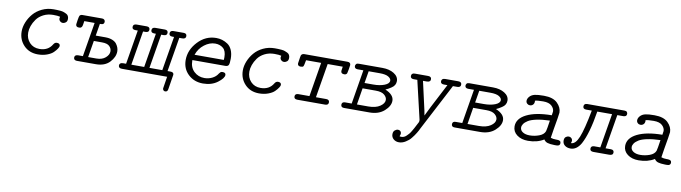

<svg xmlns="http://www.w3.org/2000/svg" viewBox="-33 -1002 6368 1795"><g transform="rotate(10 3151.0 -105.0)"><path d="M109.9 -182.1Q109.9 -225.1 127.9 -269.5Q146 -314 178 -351.6Q210 -389.2 260 -413.1Q310.1 -437 369.1 -437Q388.2 -437 399.7 -436.5Q411.1 -436 431.2 -434.6Q451.2 -433.1 463.6 -428.5Q476.1 -423.8 489.5 -417.5Q502.9 -411.1 509.5 -399.2Q516.1 -387.2 516.1 -371.1Q516.1 -347.2 502 -336.7Q487.8 -326.2 474.1 -326.2Q459 -326.2 448 -336.7Q437 -347.2 437 -362.8Q437 -367.7 439.9 -378.9Q418.9 -384.8 375 -384.8Q323.2 -384.8 282.2 -363.8Q241.2 -342.8 218 -310.3Q194.8 -277.8 183.3 -244.9Q171.9 -211.9 171.9 -182.1Q171.9 -125 207.5 -86.9Q243.2 -48.8 300.8 -48.8Q383.8 -48.8 421.9 -113.8Q434.1 -133.8 453.1 -133.8Q483.9 -133.8 483.9 -108.9Q483.9 -100.1 472.9 -83Q461.9 -65.9 441.4 -45.4Q420.9 -24.9 381.8 -10.5Q342.8 3.9 295.9 3.9Q212.9 3.9 161.4 -50Q109.9 -104 109.9 -182.1Z M601.1 -335.9Q601.1 -341.8 606.9 -377Q612.8 -412.1 616.7 -418.9Q625.5 -431.2 643.1 -431.2H830.1Q843.3 -431.2 851.1 -423.6Q858.9 -416 858.9 -404.8Q858.9 -377.9 829.1 -377.9H817.9L798.8 -263.2H890.1Q929.2 -263.2 957 -251.7Q984.9 -240.2 998.3 -221.7Q1011.7 -203.1 1017.3 -186Q1022.9 -168.9 1022.9 -151.9Q1022.9 -98.6 976.8 -49.3Q930.7 0 845.7 0H665Q636.2 -1 635.7 -25.9Q635.7 -52.7 668.9 -53.2H713.9L768.1 -377.9H669.9Q668.9 -372.1 667.5 -361.1Q666 -350.1 665 -345.5Q664.1 -340.8 662.6 -333.5Q661.1 -326.2 658.4 -323Q655.8 -319.8 652.8 -316.4Q649.9 -313 645 -311.5Q640.1 -310.1 633.8 -310.1H629.9Q601.1 -310.1 601.1 -335.9ZM763.7 -53.2H841.8Q896 -53.2 928 -81.1Q960 -108.9 960 -142.1Q960 -168.9 939 -189.9Q918 -210.9 867.7 -210.9H790Z M1061 -25.9Q1061 -52.7 1095.7 -53.2H1124L1177.7 -377.9H1156.7Q1123.5 -377.9 1124 -402.8Q1124 -430.7 1156.7 -431.2H1252.9Q1283.7 -431.2 1283.7 -404.8Q1283.7 -377.9 1251 -377.9H1228L1173.8 -53.2H1295.9L1349.6 -377.9H1335Q1302.7 -377.9 1302.7 -402.8Q1302.7 -430.7 1335 -431.2H1425.8Q1455.6 -431.2 1455.6 -404.8Q1455.6 -377.9 1422.9 -377.9H1399.9L1345.7 -53.2H1467.8L1522 -377.9H1505.9Q1475.1 -377.9 1474.6 -402.8Q1474.6 -430.7 1506.8 -431.2H1604Q1633.8 -431.2 1633.8 -404.8Q1633.8 -377.9 1599.6 -377.9H1571.8L1517.6 -53.2Q1517.6 -53.2 1544.9 -53.2Q1577.1 -53.2 1576.7 -28.8Q1576.7 -22 1554.7 108.9Q1551.8 137.7 1528.8 138.2Q1517.6 138.2 1511.2 130.6Q1504.9 123 1504.9 113.8Q1504.9 110.8 1522.9 0H1093.8Q1061 0 1061 -25.9Z M1666.5 -185.1Q1666.5 -280.3 1739.5 -358.6Q1812.5 -437 1913.6 -437Q1942.4 -437 1969.5 -429Q1996.6 -420.9 2022.7 -403.6Q2048.8 -386.2 2064.2 -351.6Q2079.6 -316.9 2079.6 -269Q2079.6 -222.2 2071.5 -208.5Q2063.5 -194.8 2041.5 -194.8H1728.5V-187Q1728.5 -125 1768.6 -86.9Q1808.6 -48.8 1867.7 -48.8Q1906.7 -48.8 1941.2 -65.9Q1975.6 -83 1993.7 -112.8Q2005.9 -130.9 2016.6 -132.8Q2020.5 -133.8 2025.9 -133.8Q2056.6 -133.8 2056.6 -110.8Q2056.6 -80.1 2000.7 -38.1Q1944.8 3.9 1862.8 3.9Q1778.8 3.9 1722.7 -49.1Q1666.5 -102.1 1666.5 -185.1ZM1739.7 -247.1H2017.6Q2018.6 -255.9 2018.6 -272Q2018.6 -333 1988 -358.4Q1957.5 -383.8 1912.6 -383.8Q1859.4 -383.8 1810.1 -345.9Q1760.7 -308.1 1739.7 -247.1Z M2209.5 -182.1Q2209.5 -225.1 2227.5 -269.5Q2245.6 -314 2277.6 -351.6Q2309.6 -389.2 2359.6 -413.1Q2409.7 -437 2468.8 -437Q2487.8 -437 2499.3 -436.5Q2510.7 -436 2530.8 -434.6Q2550.8 -433.1 2563.2 -428.5Q2575.7 -423.8 2589.1 -417.5Q2602.5 -411.1 2609.1 -399.2Q2615.7 -387.2 2615.7 -371.1Q2615.7 -347.2 2601.6 -336.7Q2587.4 -326.2 2573.7 -326.2Q2558.6 -326.2 2547.6 -336.7Q2536.6 -347.2 2536.6 -362.8Q2536.6 -367.7 2539.6 -378.9Q2518.6 -384.8 2474.6 -384.8Q2422.9 -384.8 2381.8 -363.8Q2340.8 -342.8 2317.6 -310.3Q2294.4 -277.8 2283 -244.9Q2271.5 -211.9 2271.5 -182.1Q2271.5 -125 2307.1 -86.9Q2342.8 -48.8 2400.4 -48.8Q2483.4 -48.8 2521.5 -113.8Q2533.7 -133.8 2552.7 -133.8Q2583.5 -133.8 2583.5 -108.9Q2583.5 -100.1 2572.5 -83Q2561.5 -65.9 2541 -45.4Q2520.5 -24.9 2481.4 -10.5Q2442.4 3.9 2395.5 3.9Q2312.5 3.9 2261 -50Q2209.5 -104 2209.5 -182.1Z M2706.5 -335.9Q2706.5 -341.8 2715.3 -395Q2717.3 -408.2 2719.5 -414.1Q2721.7 -419.9 2729 -425.5Q2736.3 -431.2 2750.5 -431.2H3157.7Q3189.9 -431.2 3189.5 -404.8Q3189.5 -398.9 3183.6 -364.5Q3177.7 -330.1 3175.3 -325.2Q3168.5 -310.1 3149.4 -310.1Q3117.2 -310.1 3117.7 -336.9Q3117.7 -339.8 3123.5 -377.9H2980.5L2926.3 -53.2H3023.4Q3054.2 -53.2 3054.4 -27.1Q3054.7 -1 3024.4 0H2759.3Q2727.1 0 2727.5 -25.9Q2727.5 -52.7 2759.3 -53.2H2864.7L2918.5 -377.9H2775.4Q2766.6 -326.2 2760.7 -317.9Q2754.9 -310.1 2736.3 -310.1H2735.4Q2706.5 -310.1 2706.5 -335.9Z M3172.4 -25.9Q3172.4 -52.7 3202.6 -53.2H3265.6L3319.3 -377.9H3264.6Q3234.9 -378.9 3234.4 -402.8Q3234.4 -412.6 3241 -421.9Q3247.6 -431.2 3265.6 -431.2H3491.2Q3557.1 -431.2 3601.3 -403.6Q3645.5 -376 3645.5 -332Q3645.5 -312 3636 -295.4Q3626.5 -278.8 3606 -265.9Q3585.4 -252.9 3578.4 -249Q3571.3 -245.1 3553.2 -236.8Q3636.2 -201.7 3636.2 -144Q3636.2 -94.2 3583.3 -47.1Q3530.3 0 3444.3 0H3202.6Q3172.4 0 3172.4 -25.9ZM3315.4 -53.2H3422.4Q3493.2 -53.2 3533.7 -80.6Q3574.2 -107.9 3574.2 -141.1Q3574.2 -167 3548.3 -189Q3522.5 -210.9 3467.3 -210.9H3341.3ZM3350.6 -263.2H3433.6Q3495.6 -263.2 3539.6 -280.5Q3583.5 -297.9 3583.5 -326.2Q3583.5 -346.2 3557.4 -362.1Q3531.2 -377.9 3474.6 -377.9H3369.6Z M3690.4 163.1Q3690.4 137.2 3705.3 125Q3720.2 112.8 3735.4 112.8Q3749.5 112.8 3758.3 121.3Q3767.1 129.9 3767.1 144Q3767.1 153.8 3759.3 169.9Q3766.1 172.9 3775.4 172.9Q3788.6 172.9 3801 168Q3813.5 163.1 3825.4 151.1Q3837.4 139.2 3845.9 129.6Q3854.5 120.1 3866 100.1Q3877.4 80.1 3882.8 70.6Q3888.2 61 3899.7 38.1Q3911.1 15.1 3914.6 9.8Q3919.4 -1.5 3916.5 -15.1L3831.5 -377.9H3797.4Q3766.6 -377.9 3766.1 -402.8Q3766.1 -430.7 3797.4 -431.2H3924.3Q3956.5 -431.2 3956.5 -404.8Q3956.5 -377.9 3920.4 -377.9H3885.3L3946.3 -107.9L3955.1 -61Q3961.9 -80.1 4117.2 -377.9H4084.5Q4052.2 -377.9 4052.2 -402.8Q4052.2 -430.7 4086.4 -431.2H4210.4Q4243.7 -431.2 4243.2 -404.8Q4243.2 -377.9 4210.4 -377.9H4169.4L4157.2 -354L3945.3 51.8L3938.5 64.9Q3932.6 78.1 3928 86.2Q3923.3 94.2 3914.3 110.1Q3905.3 126 3896.7 137Q3888.2 147.9 3876.7 163.1Q3865.2 178.2 3852.8 188.2Q3840.3 198.2 3825.9 207.5Q3811.5 216.8 3795.4 221.9Q3779.3 227.1 3762.2 227.1Q3732.4 227.1 3711.4 209Q3690.4 190.9 3690.4 163.1Z M4222.2 -25.9Q4222.2 -52.7 4252.4 -53.2H4315.4L4369.1 -377.9H4314.5Q4284.7 -378.9 4284.2 -402.8Q4284.2 -412.6 4290.8 -421.9Q4297.4 -431.2 4315.4 -431.2H4541Q4606.9 -431.2 4651.1 -403.6Q4695.3 -376 4695.3 -332Q4695.3 -312 4685.8 -295.4Q4676.3 -278.8 4655.8 -265.9Q4635.3 -252.9 4628.2 -249Q4621.1 -245.1 4603 -236.8Q4686 -201.7 4686 -144Q4686 -94.2 4633.1 -47.1Q4580.1 0 4494.1 0H4252.4Q4222.2 0 4222.2 -25.9ZM4365.2 -53.2H4472.2Q4543 -53.2 4583.5 -80.6Q4624 -107.9 4624 -141.1Q4624 -167 4598.1 -189Q4572.3 -210.9 4517.1 -210.9H4391.1ZM4400.4 -263.2H4483.4Q4545.4 -263.2 4589.4 -280.5Q4633.3 -297.9 4633.3 -326.2Q4633.3 -346.2 4607.2 -362.1Q4581.1 -377.9 4524.4 -377.9H4419.4Z M4802.2 -107.9Q4802.2 -182.1 4889.6 -225.6Q4977.1 -269 5127 -270Q5131.8 -298.8 5132.3 -306.2Q5132.3 -335 5106.7 -359.4Q5081.1 -383.8 5025.9 -383.8Q4969.7 -383.8 4948.2 -377Q4948.2 -375 4948.7 -372.6Q4949.2 -370.1 4949.2 -369.1Q4949.2 -349.1 4937.3 -337.6Q4925.3 -326.2 4908.2 -326.2Q4893.1 -326.2 4882.1 -336.7Q4871.1 -347.2 4871.1 -362.8Q4871.1 -383.8 4888.7 -403.3Q4906.2 -422.9 4937 -430.2Q4965.8 -437 5023.9 -437Q5110.8 -437 5152.1 -396Q5193.4 -355 5193.4 -306.2Q5193.4 -296.4 5185.3 -248.8Q5177.2 -201.2 5167.2 -143.1Q5157.2 -85 5154.3 -61Q5176.3 -53.2 5205.1 -53.2H5215.3Q5252.4 -53.2 5252 -26.9Q5252 0 5219.2 0H5199.2Q5155.3 -1 5132.8 -8.1Q5110.4 -15.1 5098.1 -35.2Q5035.2 3.9 4948.2 3.9Q4884.3 3.9 4843.3 -27.1Q4802.2 -58.1 4802.2 -107.9ZM4864.3 -107.9Q4864.3 -81.1 4889.6 -64.9Q4915 -48.8 4955.1 -48.8Q5000 -48.8 5043.9 -64.9Q5087.9 -81.1 5100.1 -113.8Q5106 -133.8 5118.2 -217.8Q5047.4 -215.8 4994.6 -204.8Q4941.9 -193.8 4915 -177Q4888.2 -160.2 4876.2 -142.6Q4864.3 -125 4864.3 -107.9Z M5276.9 -56.2Q5276.9 -81.1 5290.5 -91.6Q5304.2 -102.1 5317.9 -102.1Q5333 -102.1 5343.5 -92Q5354 -82 5354 -66.9Q5354 -57.1 5348.1 -44.9H5351.1Q5392.1 -44.9 5422.6 -119.9Q5453.1 -194.8 5487.8 -377.9H5433.1Q5404.3 -378.9 5403.8 -402.8Q5403.8 -430.7 5435.1 -431.2H5788.1Q5806.2 -431.2 5812.5 -422.6Q5818.8 -414.1 5818.8 -404.8Q5818.8 -378.9 5789.1 -377.9H5730L5675.8 -53.2H5725.1Q5755.9 -53.2 5755.9 -26.9Q5755.9 0 5720.2 0H5569.8Q5536.6 0 5536.9 -25.9Q5537.1 -51.8 5566.9 -53.2H5626L5680.2 -377.9H5540Q5505.9 -164.1 5450.2 -62Q5411.1 5.9 5353 5.9Q5318.8 5.9 5297.9 -11.2Q5276.9 -28.3 5276.9 -56.2Z M5852.1 -107.9Q5852.1 -182.1 5939.5 -225.6Q6026.9 -269 6176.8 -270Q6181.6 -298.8 6182.1 -306.2Q6182.1 -335 6156.5 -359.4Q6130.9 -383.8 6075.7 -383.8Q6019.5 -383.8 5998 -377Q5998 -375 5998.5 -372.6Q5999 -370.1 5999 -369.1Q5999 -349.1 5987.1 -337.6Q5975.1 -326.2 5958 -326.2Q5942.9 -326.2 5931.9 -336.7Q5920.9 -347.2 5920.9 -362.8Q5920.9 -383.8 5938.5 -403.3Q5956.1 -422.9 5986.8 -430.2Q6015.6 -437 6073.7 -437Q6160.6 -437 6201.9 -396Q6243.2 -355 6243.2 -306.2Q6243.2 -296.4 6235.1 -248.8Q6227.1 -201.2 6217 -143.1Q6207 -85 6204.1 -61Q6226.1 -53.2 6254.9 -53.2H6265.1Q6302.2 -53.2 6301.8 -26.9Q6301.8 0 6269 0H6249Q6205.1 -1 6182.6 -8.1Q6160.2 -15.1 6147.9 -35.2Q6085 3.9 5998 3.9Q5934.1 3.9 5893.1 -27.1Q5852.1 -58.1 5852.1 -107.9ZM5914.1 -107.9Q5914.1 -81.1 5939.5 -64.9Q5964.8 -48.8 6004.9 -48.8Q6049.8 -48.8 6093.8 -64.9Q6137.7 -81.1 6149.9 -113.8Q6155.8 -133.8 6168 -217.8Q6097.2 -215.8 6044.4 -204.8Q5991.7 -193.8 5964.8 -177Q5938 -160.2 5926 -142.6Q5914.1 -125 5914.1 -107.9Z"/></g></svg>

Font: CMU Typewriter Text
Style: LightOblique
Weight: 200
Italic angle: -9.46001°
Version: Version 0.7.0